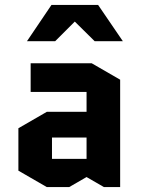

<svg xmlns="http://www.w3.org/2000/svg" viewBox="-20 -758 585 783"><path d="M192 -197V-110H333V-197ZM171 5 55 -62V-235L171 -302H333V-383H105V-500H354L470 -433V5H404L333 -36L262 5ZM190 -738H380L481 -590H366L285 -670L205 -590H90Z"/></svg>

Font: Quantico
Style: Bold
Weight: 700
Designer: Matt Desmond
Foundry: MADtype
Version: Version 2.002